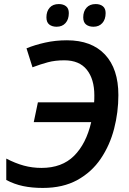

<svg xmlns="http://www.w3.org/2000/svg" viewBox="-20 -925 640 955"><path d="M192.9 9.8Q138.7 9.8 94.7 0.5Q50.8 -8.8 11.2 -29.8V-136.2Q56.2 -112.8 98.4 -101.3Q140.6 -89.8 186.5 -89.8Q288.1 -89.8 348.4 -149.9Q408.7 -210 433.6 -317.4H147.9L168.5 -416H448.2Q448.7 -423.8 449 -432.1Q449.2 -440.4 449.2 -450.7Q449.2 -531.2 411.9 -578.1Q374.5 -625 299.8 -625Q253.9 -625 217.8 -615.2Q181.6 -605.5 141.6 -590.3L111.8 -684.6Q153.3 -701.7 204.6 -713.1Q255.9 -724.6 313 -724.6Q435.5 -724.6 502.2 -653.6Q568.8 -582.5 568.8 -452.1Q568.8 -366.7 547.6 -284.7Q526.4 -202.6 481.4 -136Q436.5 -69.3 365 -29.8Q293.5 9.8 192.9 9.8ZM444.8 -792Q422.4 -792 408.2 -803Q394 -814 394 -838.9Q394 -868.2 410.2 -886.5Q426.3 -904.8 456.1 -904.8Q478 -904.8 491.7 -893.8Q505.4 -882.8 505.4 -859.9Q505.4 -828.6 489 -810.3Q472.7 -792 444.8 -792ZM261.7 -792Q239.3 -792 225.1 -803Q210.9 -814 210.9 -838.9Q210.9 -868.2 226.8 -886.5Q242.7 -904.8 272.5 -904.8Q294.9 -904.8 308.6 -893.8Q322.3 -882.8 322.3 -859.9Q322.3 -828.6 305.9 -810.3Q289.6 -792 261.7 -792Z"/></svg>

Font: Open Sans SemiBold
Style: Italic
Weight: 600
Italic angle: -12°
Designer: Monotype Design Team
Foundry: Monotype Imaging Inc.
Version: Version 3.003; ttfautohint (v1.8.4)